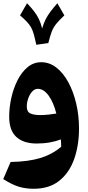

<svg xmlns="http://www.w3.org/2000/svg" viewBox="-20 -874 541 1183"><path d="M277.8 -608.9 203.6 -598.1Q195.3 -637.7 188.2 -662.8Q181.2 -688 171.1 -705.8Q161.1 -723.6 145.3 -740.2Q129.4 -756.8 103.5 -779.3L146.5 -854Q172.9 -826.7 190.4 -803.7Q208 -780.8 219.7 -756.3Q231.4 -731.9 239.7 -698.7Q249 -730.5 261 -754.4Q272.9 -778.3 290.3 -801.5Q307.6 -824.7 333.5 -854L376.5 -779.3Q343.3 -748 325.7 -726.1Q308.1 -704.1 298.3 -678Q288.6 -651.9 277.8 -608.9ZM187 289.1Q139.6 289.1 98.1 277.1Q56.6 265.1 0 229.5L45.4 124Q154.8 122.1 228.5 99.6Q302.2 77.1 356.9 30.3Q356.9 19 356.4 8.1Q356 -2.9 355 -15.1Q325.2 -3.4 287.4 3.4Q249.5 10.3 206.1 10.3Q124.5 10.3 80.6 -30.3Q36.6 -70.8 36.6 -153.8Q36.6 -211.9 49.8 -271.2Q63 -330.6 88.4 -380.4Q113.8 -430.2 150.4 -460.4Q187 -490.7 233.9 -490.7Q284.7 -490.7 327.1 -457.8Q369.6 -424.8 400.9 -367.4Q432.1 -310.1 449.5 -236.3Q466.8 -162.6 466.8 -81.5Q466.8 21 437.3 105.2Q407.7 189.5 345.9 239.3Q284.2 289.1 187 289.1ZM327.1 -174.3Q310.1 -242.7 279.8 -284.7Q249.5 -326.7 212.4 -326.7Q193.4 -326.7 178 -309.6Q162.6 -292.5 153.8 -267.3Q145 -242.2 145 -217.3Q145 -185.5 166.7 -175.3Q188.5 -165 226.6 -165Q251 -165 277.8 -167.7Q304.7 -170.4 327.1 -174.3Z"/></svg>

Font: Pinar ExtraBold
Style: Regular
Weight: 800
Designer: Amin Abedi
Version: Version 3.000